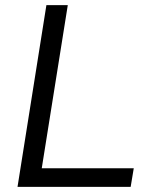

<svg xmlns="http://www.w3.org/2000/svg" viewBox="-20 -725 585 745"><path d="M48 0 160 -705H243L142 -72H499L487 0Z"/></svg>

Font: Mulish
Style: Italic
Weight: 400
Italic angle: -9°
Designer: Vernon Adams
Foundry: Vernon Adams
Version: Version 3.603; ttfautohint (v1.8.3)